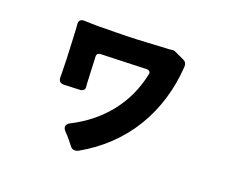

<svg xmlns="http://www.w3.org/2000/svg" viewBox="-115 -894 1230 1050"><g transform="rotate(20 500.0 -368.5)"><path d="M211 -703Q283 -701 299.5 -701Q316 -701 342 -702Q470 -702 576 -708.5Q682 -715 696 -715Q708 -715 714 -716.5Q720 -718 726.5 -718Q733 -718 741 -714L793 -690Q815 -681 815 -658Q815 -656 815 -654Q802 -451 704 -288Q604 -124 429 -25Q420 -19 405 -19Q390 -19 379 -35Q367 -49 356 -64Q343 -80 327 -96Q313 -110 313 -123Q313 -139 335 -150Q457 -212 537.5 -313Q618 -414 646 -548Q647 -552 647 -556.5Q647 -561 643 -565Q637 -571 626 -571L359 -562Q349 -561 344 -556Q339 -551 339 -543Q339 -542 346 -385Q348 -366 348 -364Q348 -352 340 -346Q334 -341 324 -340L229 -336Q216 -336 207 -342Q197 -351 197 -368V-392L195 -475L191 -566L187 -648Q185 -665 185 -678Q185 -691 194 -698Q201 -703 211 -703Z"/></g></svg>

Font: Tsunagi Gothic Black
Style: Regular
Weight: 900
Designer: Yoshimichi Ohira
Foundry: Positype
Version: Version 1.001